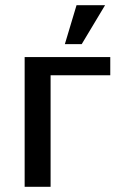

<svg xmlns="http://www.w3.org/2000/svg" viewBox="-20 -720 455 740"><path d="M230 -550 275 -700H385L295 -550ZM75 0V-500H405V-430H175V0Z"/></svg>

Font: Scada
Style: Regular
Weight: 400
Designer: Jovanny Lemonad
Foundry: Jovanny Lemonad
Version: Version 4.100;PS 004.100;hotconv 1.0.88;makeotf.lib2.5.64775